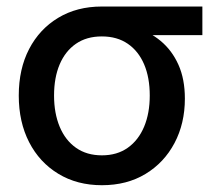

<svg xmlns="http://www.w3.org/2000/svg" viewBox="-20 -542 647 574"><path d="M284.7 11.7Q210.4 11.7 154.3 -22.5Q98.1 -56.6 67.1 -116.9Q36.1 -177.2 36.1 -256.3Q36.1 -335.9 67.1 -395.5Q98.1 -455.1 154.1 -488.8Q210 -522.5 284.2 -522.5H585V-437H379.4L284.2 -433.1Q238.8 -433.1 207 -411.1Q175.3 -389.2 158.4 -349.6Q141.6 -310.1 141.6 -256.3Q141.6 -203.6 158.4 -163.1Q175.3 -122.6 207.3 -100.1Q239.3 -77.6 284.7 -77.6Q330.1 -77.6 362.1 -100.3Q394 -123 410.9 -163.3Q427.7 -203.6 427.7 -256.3Q427.7 -310.1 410.9 -349.6Q394 -389.2 362.1 -411.1Q330.1 -433.1 284.7 -433.1V-475.1Q335.9 -475.1 381.1 -461.4Q426.3 -447.8 460.2 -419.7Q494.1 -391.6 513.4 -348.6Q532.7 -305.7 532.7 -247.1Q532.7 -172.9 501.7 -114.3Q470.7 -55.7 415 -22Q359.4 11.7 284.7 11.7Z"/></svg>

Font: Inter 28pt Medium
Style: Regular
Weight: 500
Designer: Rasmus Andersson
Foundry: rsms
Version: Version 4.001;git-66647c0bb